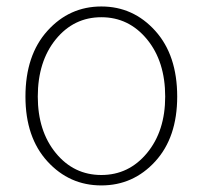

<svg xmlns="http://www.w3.org/2000/svg" viewBox="-20 -560 626 593"><path d="M58.6 -261.7Q58.6 -389.6 126.5 -464.8Q194.3 -540 293 -540Q391.6 -540 459.5 -464.8Q527.3 -389.6 527.3 -261.7Q527.3 -135.7 459.5 -61.5Q391.6 12.7 293 12.7Q194.3 12.7 126.5 -61.5Q58.6 -135.7 58.6 -261.7ZM490.2 -261.7Q490.2 -370.1 434.1 -438.5Q377.9 -506.8 293 -506.8Q208 -506.8 152.3 -438.5Q96.7 -370.1 96.7 -261.7Q96.7 -155.3 152.3 -87.4Q208 -19.5 293 -19.5Q377.9 -19.5 434.1 -87.4Q490.2 -155.3 490.2 -261.7Z"/></svg>

Font: Gen Jyuu Gothic ExtraLight
Style: Regular
Weight: 100
Designer: [Source Han Sans]
Ryoko NISHIZUKA  (kana & ideographs); Paul D. Hunt (Latin, Greek & Cyrillic); Wenlong ZHANG  (bopomofo
Version: Version 1.002.20150607